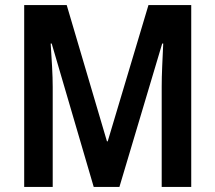

<svg xmlns="http://www.w3.org/2000/svg" viewBox="-20 -734 845 754"><path d="M348 0 183 -563H179Q182 -519 184.5 -473Q187 -427 187 -392V0H75V-714H242L400 -179H403L563 -714H731V0H615V-394Q615 -429 617 -474.5Q619 -520 621 -563H617L449 0Z"/></svg>

Font: Noto Sans Devanagari Condensed SemiBold
Style: Regular
Weight: 600
Width: 3
Designer: Jelle Bosma - Monotype Design Team
Foundry: Monotype Imaging Inc.
Version: Version 2.004; ttfautohint (v1.8.4.7-5d5b)